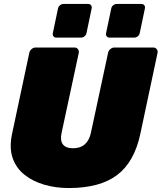

<svg xmlns="http://www.w3.org/2000/svg" viewBox="-20 -940 816 970"><path d="M327 10Q263 10 205 -6.5Q147 -23 104.5 -56.5Q62 -90 44 -141.5Q26 -193 41 -264L128 -673Q130 -684 139.5 -692Q149 -700 160 -700H356Q367 -700 373.5 -692Q380 -684 378 -673L291 -268Q283 -231 297.5 -211Q312 -191 349 -191Q386 -191 408.5 -211Q431 -231 439 -268L526 -673Q528 -684 537.5 -692Q547 -700 558 -700H754Q765 -700 771.5 -692Q778 -684 776 -673L689 -264Q659 -122 572 -56Q485 10 327 10ZM534 -750Q524 -750 519 -756.5Q514 -763 516 -773L542 -897Q544 -907 552 -913.5Q560 -920 570 -920H694Q704 -920 709 -913.5Q714 -907 712 -897L686 -773Q684 -763 676 -756.5Q668 -750 658 -750ZM265 -750Q255 -750 250 -756.5Q245 -763 247 -773L273 -897Q275 -907 283 -913.5Q291 -920 301 -920H425Q435 -920 440 -913.5Q445 -907 443 -897L417 -773Q415 -763 407 -756.5Q399 -750 389 -750Z"/></svg>

Font: Rubik Light Black
Style: Italic
Weight: 900
Italic angle: -12°
Version: Version 2.104